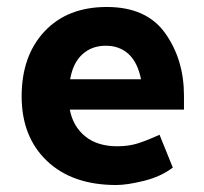

<svg xmlns="http://www.w3.org/2000/svg" viewBox="-20 -518 585 550"><path d="M313 12Q187 12 114.5 -57Q42 -126 42 -242Q42 -358 107.5 -428Q173 -498 286 -498Q400 -498 453.5 -422.5Q507 -347 507 -244V-204H180Q189 -156 224 -127.5Q259 -99 316 -99Q349 -99 375.5 -107.5Q402 -116 437 -132L475 -38Q441 -12 392.5 0Q344 12 313 12ZM384 -291Q374 -340 348 -363.5Q322 -387 283 -387Q243 -387 216 -362.5Q189 -338 181 -291Z"/></svg>

Font: Palanquin Dark
Style: Regular
Weight: 400
Designer: Pria Ravichandran
Version: Version 1.001